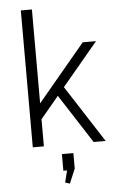

<svg xmlns="http://www.w3.org/2000/svg" viewBox="-62 -781 614 1034"><g transform="rotate(-5 245.0 -264.0)"><path d="M103 -175 408 -540H480L122 -112ZM91 -740H151V0H91ZM233 -290 276 -324 485 0H420ZM306 50V134L273 212L248 204L275 97L301 140H244V50Z"/></g></svg>

Font: Pathway Extreme 28pt ExtraLight
Style: Regular
Weight: 250
Designer: Eduardo Rodriguez Tunni
Foundry: Eduardo Rodriguez Tunni
Version: Version 1.001;gftools[0.9.26]